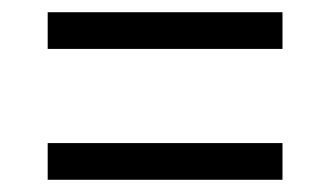

<svg xmlns="http://www.w3.org/2000/svg" viewBox="-20 -513 540 314"><path d="M58 -279H442V-219H58ZM58 -493H442V-433H58Z"/></svg>

Font: Encode Sans Compressed
Style: Regular
Weight: 400
Designer: Pablo Impallari, Andres Torresi
Foundry: Pablo Impallari, Andres Torresi
Version: Version 1.000; ttfautohint (v1.00) -l 8 -r 50 -G 200 -x 14 -